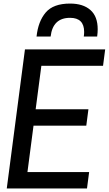

<svg xmlns="http://www.w3.org/2000/svg" viewBox="-20 -1057 610 1077"><path d="M525 -852H450Q452 -866 452 -878Q452 -957 373 -957Q276 -957 264 -852H185Q194 -937 236.5 -987Q279 -1037 373 -1037Q446 -1037 487 -1001Q528 -965 528 -893Q528 -874 525 -852ZM468 0H18L120 -780H570L558 -688H212L180 -444H476L464 -352H168L134 -92H480Z"/></svg>

Font: Tanohe Sans Medium
Style: Italic
Weight: 500
Designer: Village Type and Design LLC & Cristiano Sobral
Foundry: Cooper Hewitt Smithsonian Design Museum
Version: Version 1.00;September 29, 2021;FontCreator 13.0.0.2655 64-b